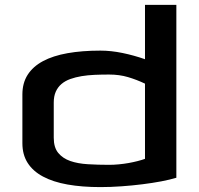

<svg xmlns="http://www.w3.org/2000/svg" viewBox="-20 -763 813 783"><path d="M389.6 -556.6Q432.6 -556.6 479.7 -546.9Q526.9 -537.1 571.3 -521.5V-743.2H699.2V-38.1Q673.3 -30.3 637.5 -23.4Q601.6 -16.6 560.5 -11.5Q519.5 -6.3 475.3 -3.2Q431.2 0 389.6 0Q314.5 0 255.4 -10.5Q196.3 -21 155.3 -43Q114.3 -64.9 92.8 -98.6Q71.3 -132.3 71.3 -178.7V-377.9Q71.3 -424.3 92.8 -458Q114.3 -491.7 155.3 -513.7Q196.3 -535.6 255.4 -546.1Q314.5 -556.6 389.6 -556.6ZM424.8 -90.8Q444.3 -90.8 464.6 -92.8Q484.9 -94.7 504.2 -98.1Q523.4 -101.6 540.8 -106Q558.1 -110.4 571.3 -115.2V-421.9Q537.6 -438 502.2 -448.5Q466.8 -459 424.8 -459Q394.5 -459 366 -457.8Q337.4 -456.5 312.5 -452.4Q287.6 -448.2 266.6 -440.7Q245.6 -433.1 230.7 -420.4Q215.8 -407.7 207.5 -389.2Q199.2 -370.6 199.2 -344.7V-201.2Q199.2 -161.6 217.5 -139.4Q235.8 -117.2 266.6 -106.4Q297.4 -95.7 338.4 -93.3Q379.4 -90.8 424.8 -90.8Z"/></svg>

Font: Revalia
Style: Regular
Weight: 400
Designer: Johan Kallas, Mihkel Virkus
Foundry: Johan Kallas, Mihkel Virkus
Version: Version 1.001